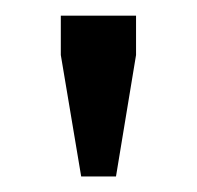

<svg xmlns="http://www.w3.org/2000/svg" viewBox="-20 -710 252 245"><path d="M83.6 -484.8 57.6 -639.8V-690H153.6V-639.8L128 -484.8Z"/></svg>

Font: Mozilla Headline ExtraLight
Style: Regular
Weight: 200
Designer: Studio DRAMA
Foundry: Studio DRAMA
Version: Version 1.000